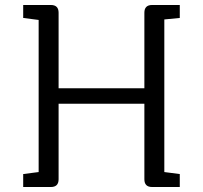

<svg xmlns="http://www.w3.org/2000/svg" viewBox="-20 -750 815 770"><path d="M701 0H590Q559 0 559 -31V-334H215V-31Q215 0 184 0H73V-52L135 -60V-670L73 -678V-730H184Q215 -730 215 -699V-396H559V-699Q559 -730 590 -730H701V-678L639 -672V-60L701 -52Z"/></svg>

Font: Fauna One
Style: Regular
Weight: 400
Version: Version 1.001